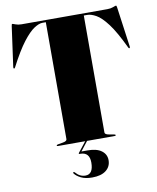

<svg xmlns="http://www.w3.org/2000/svg" viewBox="-98 -786 869 1065"><g transform="rotate(-10 337.0 -253.0)"><path d="M95 -700H579Q598 -700 612 -705.5Q626 -711 629 -711Q630.5 -711 631.8 -709.2Q633 -707.5 634 -699L665 -475Q666 -467.5 663 -466Q659 -464 656 -470Q612 -563 576.8 -609.8Q541.5 -656.5 513.2 -672.2Q485 -688 463 -688H444V-29Q444 -18 467 -14L495 -9Q503 -7.5 503 -4Q503 0 497 0H177Q171 0 171 -4Q171 -7.5 179 -9L207 -14Q230 -18 230 -29V-688H211Q191.5 -688 164 -670.2Q136.5 -652.5 100.2 -605.5Q64 -558.5 18 -470Q15 -464 11 -466Q8 -467.5 9 -475L40 -699Q41 -707.5 42.2 -709.2Q43.5 -711 45 -711Q48 -711 62.2 -705.5Q76.5 -700 95 -700ZM333 -3H343.5L300 52.5H334.5Q386.5 52.5 413.2 72.8Q440 93 440 126Q440 162 412.5 183.5Q385 205 334.5 205Q296.5 205 271.8 192.8Q247 180.5 235.5 164.5Q232.5 161 236 158.5Q239.5 155 244.5 161Q267.5 188 299.5 188Q343.5 188 343.5 122Q343.5 64 291.5 64H288Q280.5 64 285.5 57Z"/></g></svg>

Font: Fraunces 144pt S000 Black
Style: Regular
Weight: 900
Version: Version 1.000; ttfautohint (v1.8.3)